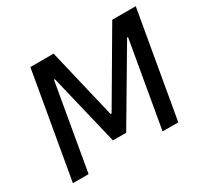

<svg xmlns="http://www.w3.org/2000/svg" viewBox="-143 -902 1171 1103"><g transform="rotate(-30 442.5 -350.0)"><path d="M48 0H152L251 -569H257L370 -98H458L736 -569H742L643 0H747L869 -700H713L441 -236H434L324 -700H170Z"/></g></svg>

Font: Fixel Display 20240404 Medium
Style: Italic
Weight: 500
Italic angle: -10°
Designer: AlfaBravo + MacPaw
Foundry: Kyrylo Tkachov, Marchela Mozhyna, Serhii Makarenko, Maria Weinstein, Zakhar Kryvoshyya
Version: Version 1.211;Glyphs 3.2 (3225)